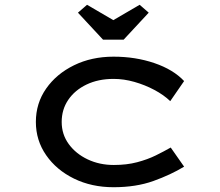

<svg xmlns="http://www.w3.org/2000/svg" viewBox="-20 -773 920 803"><path d="M455 10Q363 10 289.5 -26Q216 -62 173 -124Q130 -186 130 -263Q130 -341 173 -402.5Q216 -464 289.5 -500Q363 -536 455 -536Q547 -536 626 -509Q705 -482 750 -434L692 -350Q665 -376 625.5 -397Q586 -418 542 -430.5Q498 -443 455 -443Q391 -443 342 -419.5Q293 -396 265.5 -355.5Q238 -315 238 -263Q238 -211 267.5 -170.5Q297 -130 346.5 -106.5Q396 -83 456 -83Q510 -83 553.5 -94.5Q597 -106 631.5 -123Q666 -140 694 -156L750 -76Q694 -42 621.5 -16Q549 10 455 10ZM411 -607 306 -720 344 -753 469 -680H439L564 -753L602 -720L497 -607Z"/></svg>

Font: Lexend Zetta
Style: Regular
Weight: 400
Designer: Bonnie Shaver-Troup, Thomas Jockin
Foundry: Lexend
Version: Version 1.007